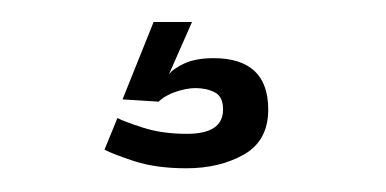

<svg xmlns="http://www.w3.org/2000/svg" viewBox="-20 -14 342 170"><path d="M145 135Q118.5 135 99.2 128.8Q80 122.5 72.5 118.5L84 90.5Q89.5 93.5 106.5 99Q123.5 104.5 145.5 104.5Q177.5 104.5 177.5 83Q177.5 71.5 170.2 67.8Q163 64 153 64Q145.5 64 135.8 67.2Q126 70.5 120.5 76L88.5 74L116 5.5H150L129.5 52Q133 47 143.2 42.2Q153.5 37.5 169 37.5Q217.5 37.5 217.5 83Q217.5 110.5 196 122.8Q174.5 135 145 135Z"/></svg>

Font: Imbue 10pt
Style: Regular
Weight: 400
Designer: Tyler Finck
Foundry: Etcetera Type Company
Version: Version 1.102; ttfautohint (v1.8.3)